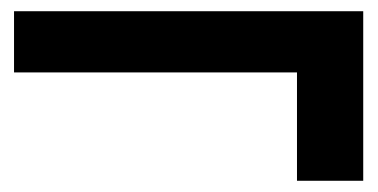

<svg xmlns="http://www.w3.org/2000/svg" viewBox="-20 -454 673 342"><path d="M509 -132V-325H5V-434H627V-132Z"/></svg>

Font: Lil Grotesk Bold
Style: Regular
Weight: 700
Designer: Bastien Sozeau
Foundry: NBR — Bastien Sozeau
Version: Version 4.002; ttfautohint (v1.8.4.7-5d5b)